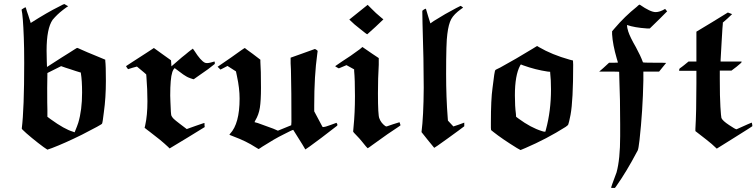

<svg xmlns="http://www.w3.org/2000/svg" viewBox="-20 -710 3750 952"><path d="M132 -596Q215 -649 274 -678Q296 -690 299 -690L318 -679Q316 -678 310 -674Q304 -670 299 -666Q294 -662 290 -659Q264 -639 241 -612Q211 -569 211 -459Q211 -450 211.5 -432Q212 -414 212 -406L213 -378L286 -425Q302 -435 322 -447.5Q342 -460 351 -466L361 -472Q363 -474 381 -465Q402 -455 466 -429L502 -414V-408Q505 -386 505 -309Q505 -225 495 -154Q489 -102 486 -97Q486 -93 386 -42Q301 0 238 24L215 32Q200 23 168 -2Q136 -27 111 -49Q86 -71 88 -73Q100 -170 100 -398Q100 -476 98 -524Q94 -632 87 -662Q87 -663 96 -668.5Q105 -674 107 -674L109 -669Q110 -664 113.5 -653.5Q117 -643 120 -635Q123 -626 126 -616Q129 -606 131 -601ZM387 -251Q387 -311 381 -347V-350L355 -358Q347 -361 329.5 -366.5Q312 -372 306 -374L283 -382Q271 -376 249 -365Q227 -354 215 -348L214 -274Q214 -184 215 -165V-131L231 -119Q300 -69 342 -57L350 -54Q364 -88 368 -101Q387 -164 387 -251Z M605 -382Q603 -381 637.5 -403.5Q672 -426 708 -449L743 -472Q762 -458 786 -441L828 -411Q828 -406 829 -396Q830 -386 830 -381L882 -426Q890 -432 899 -439.5Q908 -447 914 -452Q920 -457 925.5 -461Q931 -465 934 -467L936 -469Q940 -464 944 -458Q975 -409 996 -399Q1006 -395 1025 -400Q1042 -404 1043 -405Q1045 -405 1045 -399V-393Q1018 -370 966 -335L942 -318Q942 -317 941 -317Q938 -317 924 -322Q910 -327 904 -331Q891 -338 868 -356Q849 -371 848 -371Q845 -374 840 -365Q835 -356 834 -351Q824 -321 824 -236Q824 -231 824.5 -220.5Q825 -210 825 -205Q827 -141 830 -136Q834 -128 841 -121Q848 -114 873 -95Q905 -70 906 -70Q912 -72 921 -75.5Q930 -79 949 -85.5Q968 -92 981 -96.5Q994 -101 994 -100V-90L995 -80Q966 -62 908 -26.5Q850 9 821 26L813 18Q778 -15 722 -57Q717 -61 710 -66Q703 -71 700 -74L697 -76Q698 -82 700 -89Q711 -138 711 -208Q711 -266 706 -329L705 -341L695 -350Q669 -372 659 -380L637 -374L615 -367Q614 -368 611.5 -371.5Q609 -375 607 -378Q605 -381 605 -382Z M1494 31Q1494 29 1434 -66Q1429 -66 1385 -43Q1342 -22 1281 17Q1264 29 1262 29Q1255 25 1247 20Q1201 -10 1139 -33L1119 -41Q1116 -42 1121 -47Q1168 -97 1168 -221Q1168 -272 1155 -332L1150 -356L1108 -383Q1101 -379 1085 -371L1073 -365L1059 -379L1126 -425Q1191 -472 1194 -472Q1194 -471 1233 -443L1271 -414V-404Q1274 -365 1274 -275Q1274 -211 1268.5 -176Q1263 -141 1246 -113Q1241 -104 1243 -104Q1244 -104 1258 -100Q1282 -92 1335 -72L1358 -62L1424 -89L1425 -106Q1425 -266 1423 -340Q1423 -364 1421 -396V-424L1480 -445L1541 -467Q1543 -467 1549 -463Q1555 -459 1555 -457Q1555 -456 1553 -442Q1538 -335 1538 -187V-158Q1556 -123 1579 -81L1584 -80Q1591 -80 1618 -90L1648 -101Q1655 -94 1652 -87Q1616 -59 1574 -27Q1495 32 1494 31Z M1712 -613Q1727 -625 1757.5 -649.5Q1788 -674 1803 -686L1823 -666Q1842 -646 1870 -623L1881 -614Q1881 -613 1841.5 -576.5Q1802 -540 1801 -540Q1798 -540 1765 -567Q1737 -588 1712 -613ZM1897 -83Q1898 -83 1929 -94L1961 -104Q1965 -90 1966 -89Q1966 -88 1951 -78Q1913 -54 1829 7Q1805 25 1803 25Q1802 25 1794.5 16Q1787 7 1774.5 -8.5Q1762 -24 1751 -35Q1731 -55 1731 -58Q1731 -59 1733 -81Q1740 -150 1740 -234Q1740 -318 1736 -358V-366Q1710 -380 1698 -387L1679 -379L1660 -371Q1659 -371 1650.5 -376Q1642 -381 1642 -382Q1658 -393 1677 -406Q1717 -431 1764 -466L1777 -477Q1806 -457 1825 -444L1858 -422V-389Q1854 -324 1854 -247Q1854 -137 1861 -123Q1869 -101 1889 -86Q1893 -83 1897 -83Z M2070 -55Q2080 -133 2081 -275Q2081 -409 2075 -593Q2074 -618 2074 -650V-657L2076 -658Q2078 -660 2080 -661.5Q2082 -663 2085 -664.5Q2088 -666 2089.5 -666.5Q2091 -667 2092 -666L2103 -629L2114 -594L2131 -606Q2188 -642 2242 -670L2264 -681Q2265 -681 2270.5 -677Q2276 -673 2276 -672Q2271 -668 2266 -665Q2231 -640 2217.5 -615.5Q2204 -591 2198 -541Q2192 -502 2192 -343Q2192 -226 2200 -125L2201 -112L2214 -98L2228 -83Q2241 -87 2255 -92L2282 -102V-84Q2267 -72 2200.5 -24Q2134 24 2133 23Q2118 5 2101 -16Z M2622 -469 2643 -482 2653 -476Q2716 -439 2805 -414L2821 -410L2822 -389Q2822 -212 2809 -141Q2801 -101 2798 -94Q2797 -89 2785 -81Q2690 -21 2585 24L2561 34L2543 24Q2470 -21 2426 -56L2415 -65L2414 -76V-102Q2414 -218 2422 -273Q2432 -360 2436 -362Q2436 -364 2460 -375Q2537 -417 2622 -469ZM2574 -386Q2572 -387 2569 -388Q2565 -390 2564 -390H2563Q2561 -390 2559 -385Q2533 -337 2533 -237Q2533 -183 2538 -146L2539 -131L2551 -122Q2612 -77 2667 -60Q2676 -57 2681 -57H2684L2687 -68Q2712 -160 2712 -267Q2712 -315 2708 -349V-354L2696 -355Q2635 -364 2574 -386Z M3187 -569Q3127 -573 3089 -586V-583Q3089 -574 3095 -554Q3104 -526 3133 -476Q3156 -434 3168 -401Q3169 -399 3226 -399Q3283 -399 3283 -398Q3275 -388 3265 -376L3248 -355H3170V-311Q3167 -160 3151 -16Q3146 28 3142 36Q3141 38 3137 45Q3087 140 3037 211L3029 222H3020Q3010 222 3010 220Q3010 218 3016.5 200.5Q3023 183 3030 164L3037 145Q3055 80 3055 -35V-93Q3055 -222 3051 -314L3050 -354Q3050 -355 3000 -355H2951Q2968 -369 3000 -399H3022Q3044 -399 3044 -400L3038 -420Q3018 -489 3015 -540V-555L3027 -569Q3078 -629 3137 -676Q3148 -687 3151 -687H3152Q3205 -650 3231 -650Q3252 -650 3278 -666Q3282 -660 3288 -654Q3260 -625 3202 -569Z M3632 -69Q3705 -102 3707 -102Q3708 -102 3709.5 -93.5Q3711 -85 3710 -84Q3710 -83 3622 -28L3534 27Q3518 13 3509 4Q3498 -6 3428 -60V-71Q3433 -154 3433 -297V-359H3347L3348 -363Q3348 -365 3348 -367L3349 -369L3352 -372Q3355 -374 3361 -378.5Q3367 -383 3372 -387L3394 -405H3433V-553L3511 -600L3589 -648Q3608 -641 3610 -640Q3603 -633 3588 -619L3564 -598V-592Q3563 -589 3558 -501.5Q3553 -414 3553 -413V-405H3657V-402Q3657 -399 3632 -379L3607 -360H3549V-319Q3549 -228 3552 -181Q3555 -132 3557 -125Q3563 -111 3595 -90Q3626 -69 3632 -69Z"/></svg>

Font: KaTeX_Fraktur
Style: Bold
Weight: 700
Version: Version 1.1; ttfautohint (v1.3)